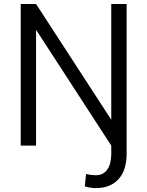

<svg xmlns="http://www.w3.org/2000/svg" viewBox="-20 -731 737 964"><path d="M84 -710.9H161.1L538.6 -129.9V-710.9H615.7V41.5Q615.7 124.5 574.7 168.9Q533.7 213.4 461.4 213.4Q432.1 213.4 405.8 204.6L412.1 142.1Q420.4 145 435.8 147Q451.2 148.9 460.4 148.9Q498 148.9 518.3 120.6Q538.6 92.3 538.6 41.5V0L161.1 -581.5V0H84Z"/></svg>

Font: Vazirmatn RD UI Light
Style: Regular
Weight: 300
Designer: Saber Rastikerdar
Foundry: Saber Rastikerdar
Version: Version 33.003